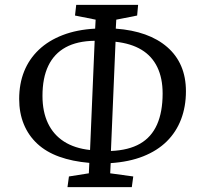

<svg xmlns="http://www.w3.org/2000/svg" viewBox="-20 -751 827 791"><path d="M258 20 264 -24 346 -37 348 -80Q278 -86 224 -105.5Q170 -125 133.5 -159Q97 -193 78 -239.5Q59 -286 59 -343Q59 -406 79.5 -457Q100 -508 140 -546Q180 -584 238.5 -606.5Q297 -629 372 -633L374 -670L289 -687L294 -731H549L545 -687L459 -670L457 -633Q525 -628 578 -609Q631 -590 669 -557Q707 -524 726.5 -478.5Q746 -433 746 -375Q746 -312 726 -259.5Q706 -207 667 -168.5Q628 -130 570 -107Q512 -84 436 -79L434 -37L529 -24L523 20ZM351 -133 370 -583Q298 -582 250.5 -556Q203 -530 179 -480Q155 -430 155 -356Q155 -291 177.5 -243.5Q200 -196 243.5 -168Q287 -140 351 -133ZM437 -129Q510 -132 557 -159Q604 -186 627 -238Q650 -290 650 -366Q650 -429 628 -474.5Q606 -520 563 -546Q520 -572 456 -579Z"/></svg>

Font: Literata 18pt
Style: Italic
Weight: 400
Italic angle: -2°
Designer: Latin by Veronika Burian and Jose Scaglione. Greek by Irene Vlachou. Cyrillic by Vera Evstafieva
Foundry: TypeTogether
Version: Version 3.103;gftools[0.9.29]